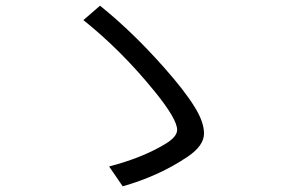

<svg xmlns="http://www.w3.org/2000/svg" viewBox="-20 -722 1040 670"><path d="M360.8 -141.1Q477.5 -171.4 557.6 -220.2Q598.1 -244.6 598.1 -269Q598.1 -306.2 520.5 -401.9Q404.3 -545.4 271 -651.9L329.1 -702.1Q443.4 -609.9 552.2 -486.8Q624 -405.8 658.7 -349.6Q691.9 -296.4 691.9 -256.3Q691.9 -213.9 635.7 -175.8Q536.6 -108.4 408.2 -71.8Z"/></svg>

Font: BIZ UDGothic
Style: Regular
Weight: 400
Monospace: yes
Designer: TypeBank Co., Ltd.
Foundry: Morisawa Inc.
Version: Version 1.05